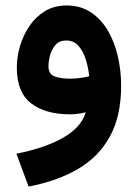

<svg xmlns="http://www.w3.org/2000/svg" viewBox="-20 -417 504 702"><path d="M422.9 -103.5Q422.9 6.8 382.1 81.5Q341.3 156.2 265.4 200.7Q189.5 245.1 84.5 265.1L40 145Q142.1 125 209.5 87.2Q276.9 49.3 293.5 -6.3Q262.7 1 236.8 1Q145.5 1 93.5 -39.3Q41.5 -79.6 41.5 -169.9Q41.5 -208.5 53.2 -248.5Q64.9 -288.6 87.9 -322.3Q110.8 -356 144.8 -376.5Q178.7 -397 223.1 -397Q274.4 -397 312 -372.1Q349.6 -347.2 374.3 -305.2Q398.9 -263.2 410.9 -210.9Q422.9 -158.7 422.9 -103.5ZM235.8 -129.4Q256.3 -129.4 274.7 -132.1Q293 -134.8 306.2 -138.2Q303.2 -168.5 293.9 -198.7Q284.7 -229 267.3 -249Q250 -269 222.2 -269Q196.8 -269 182.6 -252.4Q168.5 -235.8 162.8 -213.9Q157.2 -191.9 157.2 -174.8Q157.2 -146.5 179 -137.9Q200.7 -129.4 235.8 -129.4Z"/></svg>

Font: Vazirmatn RD UI
Style: Bold
Weight: 700
Designer: Saber Rastikerdar
Foundry: Saber Rastikerdar
Version: Version 33.003